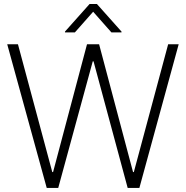

<svg xmlns="http://www.w3.org/2000/svg" viewBox="-20 -925 916 945"><path d="M15.6 -707H68.4L237.3 -78.1H241.2L408.2 -707H467.8L634.8 -78.1H638.7L807.6 -707H859.4L666 0H608.4L440.4 -623H436.5L266.6 0H210ZM438.5 -867.2 348.6 -765.6H299.8V-769.5L420.9 -905.3H457L578.1 -769.5V-765.6H528.3Z"/></svg>

Font: Pretendard ExtraLight
Style: Regular
Weight: 200
Designer: Base glyphs from Inter by Rasmus Andersson; Hangeul glyphs from Noto Sans CJK(Source Han Sans) by Jang Soo-young and Kan
Foundry: Kil Hyung-jin
Version: Version 1.309